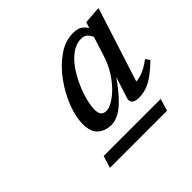

<svg xmlns="http://www.w3.org/2000/svg" viewBox="-116 -803 697 697"><g transform="rotate(-45 232.0 -454.5)"><path d="M83.5 -234 98 -280.5H391L377 -234ZM307.5 -372 344.5 -486.5H357.5Q320 -429.5 291.8 -397.5Q263.5 -365.5 241 -352.8Q218.5 -340 198 -340Q167 -340 146.5 -357.8Q126 -375.5 126 -416.5Q126 -452.5 143.2 -497Q160.5 -541.5 190 -582Q219.5 -622.5 257 -648.8Q294.5 -675 335 -675Q362 -675 376.2 -661.8Q390.5 -648.5 398.5 -631.5L381.5 -604.5Q376 -620 366.8 -629.8Q357.5 -639.5 341 -639.5Q315.5 -639.5 293 -623.5Q270.5 -607.5 252.2 -581.8Q234 -556 220.8 -526.5Q207.5 -497 200.5 -469.5Q193.5 -442 193.5 -422.5Q193.5 -405.5 200.2 -397.2Q207 -389 221.5 -389Q234.5 -389 252.8 -399.5Q271 -410 290.5 -429.2Q310 -448.5 327 -475.5Q344 -502.5 354.5 -535L397 -668.5L452.5 -673H464.5L368 -372.5L355 -388.5Q375 -385.5 398.5 -392.8Q422 -400 453 -423L464.5 -407Q434.5 -378 412.2 -363.2Q390 -348.5 372.2 -343.8Q354.5 -339 337.5 -339Q318.5 -339 310.2 -347.5Q302 -356 307.5 -372Z"/></g></svg>

Font: Newsreader 17pt
Style: Italic
Weight: 400
Italic angle: -17°
Version: Version 1.003